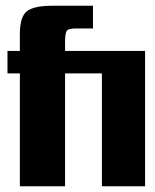

<svg xmlns="http://www.w3.org/2000/svg" viewBox="-20 -647 539 667"><path d="M49 -392H6V-470H49V-529Q49 -588 73 -607.5Q97 -627 161 -627H303V-548H241Q218 -548 212 -540Q206 -532 206 -500V-470H484V0H334V-392H206V0H49Z"/></svg>

Font: Smooch Sans Black
Style: Regular
Weight: 900
Designer: Robert E. Leuschke
Foundry: Robert E. Leuschke
Version: Version 1.010; ttfautohint (v1.8.3)